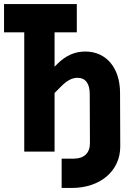

<svg xmlns="http://www.w3.org/2000/svg" viewBox="-20 -750 640 950"><path d="M335 180C476 180 575 96 575 -25L574 -290C574 -414 506 -495 402 -495C350 -495 305 -475 264 -434L250 -420V-590H360V-730H0V-590H100V0H250V-290L283 -323C312 -352 337 -365 363 -365C403 -365 424 -337 424 -285L425 -41C425 7 396 35 345 35H285V180Z"/></svg>

Font: Tekne LDO ExtraBold
Style: Regular
Weight: 800
Monospace: yes
Designer: Alessio Laiso, Mario Rullo, Paolo Rosset
Foundry: Alessio Laiso
Version: Version 1.000;hotconv 1.0.109;makeotfexe 2.5.65596